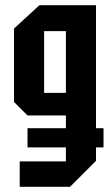

<svg xmlns="http://www.w3.org/2000/svg" viewBox="-20 -580 428 740"><path d="M56 140V42H234V-135H86L34 -187V-470L132 -560H350V40L250 140ZM150 -460V-222H234V-460ZM86 -12V-86H379V-12Z"/></svg>

Font: Tektur Condensed Medium
Style: Regular
Weight: 500
Width: 3
Designer: Adam Jagosz
Foundry: Adam Jagosz
Version: Version 1.005;gftools[0.9.30]